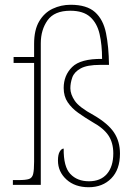

<svg xmlns="http://www.w3.org/2000/svg" viewBox="-20 -775 570 805"><path d="M352 10Q294 10 258.5 -22.5Q223 -55 223 -102Q223 -127 230.5 -139.5Q238 -152 247 -152Q246 -76 275 -45.5Q304 -15 353 -15Q402 -15 428.5 -46Q455 -77 455 -132Q455 -176 435 -206.5Q415 -237 368 -263Q336 -282 308.5 -301.5Q281 -321 264 -346Q247 -371 247 -406Q247 -459 282.5 -494Q318 -529 408 -528Q408 -587 397.5 -632.5Q387 -678 358 -704Q329 -730 275 -730Q208 -730 179.5 -690Q151 -650 151 -593V0H34V-20H58Q88 -20 101.5 -24.5Q115 -29 119 -45.5Q123 -62 123 -97V-511H37V-536H123V-591Q123 -650 144.5 -686Q166 -722 201 -738.5Q236 -755 276 -755Q344 -755 378.5 -724Q413 -693 424.5 -636Q436 -579 437 -503H400Q345 -503 318 -488Q291 -473 283 -450Q275 -427 275 -405Q275 -380 293.5 -352.5Q312 -325 373 -292Q433 -257 458 -219.5Q483 -182 483 -131Q483 -64 446.5 -27Q410 10 352 10Z"/></svg>

Font: Noto Serif Georgian SemiCondensed Thin
Style: Regular
Weight: 100
Width: 4
Designer: Monotype Design Team, Akaki Razmadze
Foundry: Google LLC
Version: Version 2.003; ttfautohint (v1.8.4.7-5d5b)